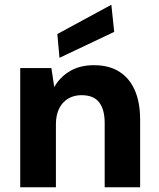

<svg xmlns="http://www.w3.org/2000/svg" viewBox="-20 -787 668 807"><path d="M65 0V-501H196L208 -421Q231 -462 273 -487.5Q315 -513 375 -513Q438 -513 481 -486Q524 -459 546.5 -408Q569 -357 569 -284V0H420V-270Q420 -326 397 -356.5Q374 -387 322 -387Q291 -387 266.5 -372.5Q242 -358 228.5 -330.5Q215 -303 215 -265V0ZM230 -544 221 -644 448 -767 460 -653Z"/></svg>

Font: DM Sans 17pt Black
Style: Regular
Weight: 900
Version: Version 4.004;gftools[0.9.30]